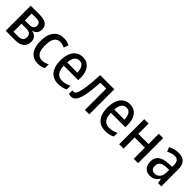

<svg xmlns="http://www.w3.org/2000/svg" viewBox="286 -1729 2920 2920"><g transform="rotate(45 1745.5 -269.0)"><path d="M452.1 -403.3Q452.1 -355.5 427.7 -325.7Q403.3 -295.9 358.9 -286.1V-282.2Q407.2 -274.9 437.5 -243.4Q467.8 -211.9 467.8 -157.7Q467.8 -109.9 447 -74.2Q426.3 -38.6 383.5 -19.3Q340.8 0 274.4 0H73.2V-538.6H270.5Q326.7 -538.6 367.2 -524.4Q407.7 -510.3 429.9 -480.5Q452.1 -450.7 452.1 -403.3ZM372.1 -162.6Q372.1 -207 345.2 -226.1Q318.4 -245.1 266.6 -245.1H167V-72.8H266.6Q318.4 -72.8 345.2 -94Q372.1 -115.2 372.1 -162.6ZM357.4 -393.6Q357.4 -428.7 335 -446.8Q312.5 -464.8 264.6 -464.8H167V-317.4H260.7Q309.6 -317.4 333.5 -336.2Q357.4 -355 357.4 -393.6Z M772.5 9.8Q704.6 9.8 656.2 -20.5Q607.9 -50.8 582.5 -112.1Q557.1 -173.3 557.1 -266.1Q557.1 -358.4 583.7 -421.1Q610.4 -483.9 659.9 -516.1Q709.5 -548.3 778.3 -548.3Q816.9 -548.3 849.1 -540.3Q881.3 -532.2 905.8 -519.5L877.4 -443.4Q854.5 -454.1 829.3 -460.7Q804.2 -467.3 780.8 -467.3Q738.3 -467.3 710 -444.6Q681.6 -421.9 667.2 -377.4Q652.8 -333 652.8 -266.6Q652.8 -202.6 667 -158.9Q681.2 -115.2 709 -92.8Q736.8 -70.3 778.8 -70.3Q812 -70.3 841.3 -78.9Q870.6 -87.4 897 -101.6V-21Q871.6 -5.9 840.3 2Q809.1 9.8 772.5 9.8Z M1188.5 -547.9Q1252 -547.9 1295.7 -517.1Q1339.4 -486.3 1362.1 -431.9Q1384.8 -377.4 1384.8 -306.2V-249H1073.7Q1075.2 -159.7 1111.1 -113.5Q1147 -67.4 1214.8 -67.4Q1255.4 -67.4 1289.8 -76.7Q1324.2 -85.9 1361.3 -105.5V-25.4Q1326.7 -7.3 1290.3 1.2Q1253.9 9.8 1207.5 9.8Q1133.8 9.8 1082.8 -23.4Q1031.7 -56.6 1005.6 -118.7Q979.5 -180.7 979.5 -265.6Q979.5 -355.5 1004.4 -418.5Q1029.3 -481.4 1076.2 -514.6Q1123 -547.9 1188.5 -547.9ZM1188.5 -473.6Q1138.7 -473.6 1109.4 -435.3Q1080.1 -397 1075.2 -320.3H1293.9Q1293.5 -364.3 1282.2 -398.9Q1271 -433.6 1247.8 -453.6Q1224.6 -473.6 1188.5 -473.6Z M1870.6 0H1776.9V-459H1649.9Q1642.1 -336.4 1629.9 -248Q1617.7 -159.7 1598.6 -103.3Q1579.6 -46.9 1550.8 -20Q1522 6.8 1480.5 6.8Q1466.3 6.8 1454.1 4.9Q1441.9 2.9 1431.6 -1.5V-77.1Q1437.5 -74.7 1444.8 -73.5Q1452.1 -72.3 1460 -72.3Q1478 -72.3 1492.4 -89.6Q1506.8 -106.9 1518.3 -142.8Q1529.8 -178.7 1538.8 -234.1Q1547.9 -289.6 1554.7 -365.2Q1561.5 -440.9 1566.9 -538.6H1870.6Z M2200.7 -547.9Q2264.2 -547.9 2307.9 -517.1Q2351.6 -486.3 2374.3 -431.9Q2397 -377.4 2397 -306.2V-249H2085.9Q2087.4 -159.7 2123.3 -113.5Q2159.2 -67.4 2227.1 -67.4Q2267.6 -67.4 2302 -76.7Q2336.4 -85.9 2373.5 -105.5V-25.4Q2338.9 -7.3 2302.5 1.2Q2266.1 9.8 2219.7 9.8Q2146 9.8 2095 -23.4Q2043.9 -56.6 2017.8 -118.7Q1991.7 -180.7 1991.7 -265.6Q1991.7 -355.5 2016.6 -418.5Q2041.5 -481.4 2088.4 -514.6Q2135.3 -547.9 2200.7 -547.9ZM2200.7 -473.6Q2150.9 -473.6 2121.6 -435.3Q2092.3 -397 2087.4 -320.3H2306.2Q2305.7 -364.3 2294.4 -398.9Q2283.2 -433.6 2260 -453.6Q2236.8 -473.6 2200.7 -473.6Z M2607.9 -538.6V-317.4H2827.1V-538.6H2920.9V0H2827.1V-239.3H2607.9V0H2514.2V-538.6Z M3248.5 -547.9Q3335.9 -547.9 3377.9 -502Q3419.9 -456.1 3419.9 -362.8V0H3351.1L3335 -76.7H3332Q3313.5 -48.3 3292.5 -29.1Q3271.5 -9.8 3244.1 0Q3216.8 9.8 3178.7 9.8Q3132.8 9.8 3100.6 -10.3Q3068.4 -30.3 3051 -66.4Q3033.7 -102.5 3033.7 -150.9Q3033.7 -232.4 3088.4 -275.6Q3143.1 -318.8 3249.5 -322.8L3327.1 -326.7V-358.4Q3327.1 -419.4 3304.9 -446.3Q3282.7 -473.1 3238.8 -473.1Q3206.5 -473.1 3174.8 -463.1Q3143.1 -453.1 3110.4 -435.5L3081.5 -504.9Q3116.7 -524.9 3159.4 -536.4Q3202.1 -547.9 3248.5 -547.9ZM3327.1 -262.7 3266.1 -259.8Q3193.4 -256.3 3161.6 -229.2Q3129.9 -202.1 3129.9 -151.9Q3129.9 -106.9 3151.1 -85.7Q3172.4 -64.5 3208.5 -64.5Q3261.7 -64.5 3294.4 -102.8Q3327.1 -141.1 3327.1 -211.9Z"/></g></svg>

Font: Open Sans SemiCondensed Medium
Style: Regular
Weight: 500
Width: 4
Designer: Monotype Design Team
Foundry: Monotype Imaging Inc.
Version: Version 3.000